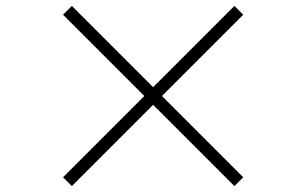

<svg xmlns="http://www.w3.org/2000/svg" viewBox="-20 -694 1040 652"><path d="M224 -62 500 -338 776 -62 806 -92 530 -368 806 -644 776 -674 500 -398 224 -674 194 -644 470 -368 194 -92Z"/></svg>

Font: Source Han Serif TW VF
Style: Regular
Weight: 250
Designer: Ryoko NISHIZUKA 西塚涼子 (kana & ideographs); Frank Grießhammer (Latin, Greek & Cyrillic); Wenlong ZHANG 张文龙 (bopomofo); San
Foundry: Adobe
Version: Version 2.002;hotconv 1.1.0;makeotfexe 2.6.0